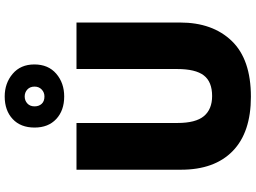

<svg xmlns="http://www.w3.org/2000/svg" viewBox="-152 -900 1062 797"><g transform="rotate(-90 378.5 -501.0)"><path d="M684 -284Q684 -149 607.5 -69.5Q531 10 376 10Q228 10 150.5 -65.5Q73 -141 73 -280V-714H267V-295Q267 -219 295.5 -185Q324 -151 379 -151Q438 -151 464.5 -185.5Q491 -220 491 -296V-714H684ZM377 -765Q319 -765 283.5 -798Q248 -831 248 -888Q248 -946 283.5 -979Q319 -1012 377 -1012Q432 -1012 471 -979Q510 -946 510 -889Q510 -831 471.5 -798Q433 -765 377 -765ZM377 -847Q394 -847 406 -858.5Q418 -870 418 -888Q418 -907 406 -918Q394 -929 377 -929Q360 -929 348 -918Q336 -907 336 -888Q336 -870 346.5 -858.5Q357 -847 377 -847Z"/></g></svg>

Font: Noto Sans Thaana Black
Style: Regular
Weight: 900
Designer: David Williams
Foundry: Google Inc.
Version: Version 3.001; ttfautohint (v1.8.4.7-5d5b)